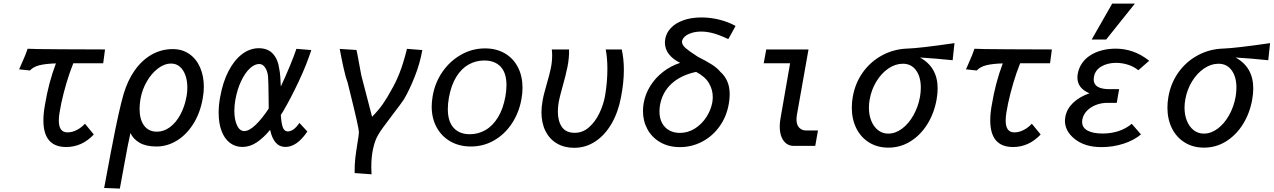

<svg xmlns="http://www.w3.org/2000/svg" viewBox="-20 -832 7264 1095"><path d="M104 -470.5Q128.5 -525 137.5 -554Q159.5 -552 326 -551Q492.5 -550 579 -550L568.5 -471H398Q376 -416.5 358.5 -356.8Q341 -297 329.5 -243.5Q322.5 -209 319 -186.5Q315.5 -164 315.5 -144Q315.5 -77 365 -77Q392 -77 418.8 -91Q445.5 -105 464.5 -126.5L515 -65Q447.5 6.5 357.5 6.5Q227.5 6.5 227.5 -145.5Q227.5 -186.5 236.5 -234.5Q257 -360 299 -470.5Q239 -468.5 204.5 -459.8Q170 -451 150.5 -430L89 -436.5Z M574 240 612 37 619 1.5Q658 -203.5 685 -296Q708 -373.5 748.5 -431Q789 -488.5 844.5 -520.2Q900 -552 965.5 -552Q1019.5 -552 1059.8 -524Q1100 -496 1121.2 -447.2Q1142.5 -398.5 1142.5 -337Q1142.5 -305.5 1136.5 -272.5Q1122 -188.5 1082.8 -126Q1043.5 -63.5 988.5 -30Q933.5 3.5 872.5 3.5Q812.5 3.5 776 -17.8Q739.5 -39 724 -73.5Q717 -44.5 708.5 -0.2Q700 44 691 94Q679.5 158.5 663.5 243.5ZM1044 -283Q1048.5 -308.5 1048.5 -332.5Q1048.5 -371 1037.5 -402.2Q1026.5 -433.5 1005.8 -451.5Q985 -469.5 956 -469.5Q917.5 -469.5 880.8 -441.5Q844 -413.5 817.5 -367.5Q791 -321.5 781.5 -269.5Q776 -237.5 776 -211.5Q776 -150.5 801.8 -115.8Q827.5 -81 875 -81Q914 -81 948.8 -106.5Q983.5 -132 1008.5 -178Q1033.5 -224 1044 -283Z M1227 -188.5Q1227 -232.5 1235.5 -278Q1250.5 -363 1283 -426Q1315.5 -489 1360.2 -523Q1405 -557 1456 -557Q1508 -557 1537 -524.8Q1566 -492.5 1573 -437Q1579.5 -406.5 1581.5 -338.5Q1607 -392.5 1632.8 -454.8Q1658.5 -517 1670.5 -553.5L1755.5 -546.5Q1728.5 -463 1684.2 -368.8Q1640 -274.5 1594.5 -196.5L1581.5 -176.5Q1584.5 -128.5 1593 -105.5Q1601.5 -82.5 1621.5 -82.5Q1639 -82.5 1656.2 -96Q1673.5 -109.5 1687.5 -131L1733 -82Q1673.5 6 1608 6Q1574 6 1552.2 -19Q1530.5 -44 1520.5 -91.5Q1483 -46 1444 -20Q1405 6 1362.5 6Q1322 6 1291.2 -17.2Q1260.5 -40.5 1243.8 -84.5Q1227 -128.5 1227 -188.5ZM1316.5 -200.5Q1316.5 -149.5 1331.8 -117Q1347 -84.5 1373 -84.5Q1401 -84.5 1438.2 -120.2Q1475.5 -156 1512.5 -213Q1512 -231 1512 -269.5Q1511 -372 1508.5 -397.5Q1505.5 -426.5 1492 -446.8Q1478.5 -467 1458.5 -467Q1432 -467 1404.8 -441.8Q1377.5 -416.5 1355.2 -369.5Q1333 -322.5 1322 -261.5Q1316.5 -228.5 1316.5 -200.5Z M2018.5 -15Q2026.5 -60 2027 -79.5Q2026 -105.5 1976.5 -304.5L1962 -363.5Q1951.5 -390 1939.5 -444.2Q1927.5 -498.5 1917.5 -553L2013 -547Q2018 -527 2027.5 -472.5Q2036 -424 2040.5 -402.5L2102 -166Q2138 -202.5 2162.8 -237.8Q2187.5 -273 2211.5 -318Q2236.5 -360 2258.2 -414.5Q2280 -469 2301 -553.5L2388.5 -546.5Q2375.5 -471.5 2345.5 -395.5Q2315.5 -319.5 2284 -266Q2266 -238.5 2219.5 -178.5Q2185 -133 2164.8 -105.2Q2144.5 -77.5 2136.5 -62Q2119.5 -35 2108.5 13Q2097.5 61 2097.5 121.5Q2097.5 141 2099 162L2002.5 155Q2002 108 2006.2 71Q2010.5 34 2018.5 -15Z M2442 -224.5Q2442 -251.5 2447.5 -283.5Q2460.5 -360.5 2503.5 -422.5Q2546.5 -484.5 2610 -520.2Q2673.5 -556 2746 -556Q2810.5 -556 2859 -527.8Q2907.5 -499.5 2933.8 -448.5Q2960 -397.5 2960 -331Q2960 -300.5 2954 -267.5Q2940.5 -190.5 2900 -128.8Q2859.5 -67 2798.8 -31.8Q2738 3.5 2665.5 3.5Q2600 3.5 2549.2 -25.2Q2498.5 -54 2470.2 -105.8Q2442 -157.5 2442 -224.5ZM2862.5 -282.5Q2868.5 -318 2868.5 -346Q2868.5 -416.5 2835 -451.8Q2801.5 -487 2742 -487Q2694 -487 2653 -464.2Q2612 -441.5 2582.5 -394Q2553 -346.5 2540 -274.5Q2534 -239.5 2534 -210Q2534 -139 2567.2 -102.8Q2600.5 -66.5 2659.5 -66.5Q2707 -66.5 2748.2 -90Q2789.5 -113.5 2819.5 -162Q2849.5 -210.5 2862.5 -282.5Z M3068 -192.5Q3068 -223.5 3075 -261Q3078.5 -281 3085 -305.2Q3091.5 -329.5 3098 -352.5Q3113.5 -405 3121.2 -441.8Q3129 -478.5 3129 -516Q3129 -534.5 3127 -550H3225.5Q3226.5 -500 3216.2 -449.8Q3206 -399.5 3187 -333Q3171.5 -278 3166.5 -251Q3161.5 -220 3161.5 -196Q3161.5 -141.5 3184.5 -108Q3207.5 -74.5 3258 -74.5Q3303.5 -74.5 3339.5 -106.5Q3375.5 -138.5 3398.8 -187.2Q3422 -236 3431 -287Q3444 -363.5 3444 -438Q3444 -501 3434.5 -550H3526Q3538 -495.5 3538 -433.5Q3538 -361 3521.5 -277Q3505.5 -191.5 3467.5 -126.2Q3429.5 -61 3374.8 -25Q3320 11 3254.5 11Q3198.5 11 3156.2 -13.8Q3114 -38.5 3091 -84.5Q3068 -130.5 3068 -192.5Z M3647 -198.5Q3647 -223.5 3651 -244Q3660 -296 3689 -342.2Q3718 -388.5 3762 -422.5Q3806 -456.5 3859 -473.5Q3818.5 -493 3795.2 -522.8Q3772 -552.5 3772 -589.5Q3772 -596 3774 -610Q3780 -644.5 3806 -672.2Q3832 -700 3876.8 -716.2Q3921.5 -732.5 3981 -732.5Q4031 -732.5 4081.2 -720.2Q4131.5 -708 4175 -684Q4166 -667 4146.5 -632L4133.5 -609Q4081.5 -633.5 4045.8 -642.8Q4010 -652 3980 -652Q3949.5 -652 3925.2 -644.5Q3901 -637 3886.5 -624.2Q3872 -611.5 3869.5 -596Q3868 -577 3890.5 -557.5Q3913 -538 3959.5 -508.5Q4005.5 -485.5 4037.8 -465.2Q4070 -445 4088.5 -422Q4111.5 -402.5 4126.5 -370.8Q4141.5 -339 4141.5 -293.5Q4141.5 -267.5 4136.5 -240.5Q4124 -167 4083.5 -110.8Q4043 -54.5 3984 -23.8Q3925 7 3858 7Q3793.5 7 3745.8 -20.5Q3698 -48 3672.5 -94.8Q3647 -141.5 3647 -198.5ZM4042.5 -248.5Q4045 -265 4045 -279Q4045 -320.5 4023.2 -357.8Q4001.5 -395 3950 -422Q3863.5 -403.5 3810.5 -355.2Q3757.5 -307 3744 -232Q3741 -213.5 3741 -196Q3741 -158 3755.8 -130.5Q3770.5 -103 3797 -88.5Q3823.5 -74 3857 -74Q3903.5 -74 3943 -99Q3982.5 -124 4008.5 -164.2Q4034.5 -204.5 4042.5 -248.5Z M4427 -110Q4427 -133.5 4431 -155L4486 -471H4335.5L4350 -550H4591L4525 -177.5Q4522.5 -161.5 4522.5 -151.5Q4522.5 -119.5 4538 -103.8Q4553.5 -88 4575.5 -88H4645L4629.5 0H4505.5Q4483 0 4465 -13Q4447 -26 4437 -51Q4427 -76 4427 -110Z M4838 -218Q4838 -250.5 4843.5 -279.5Q4857 -358 4901.2 -419.8Q4945.5 -481.5 5011.8 -517Q5078 -552.5 5156 -555Q5223 -557 5423.5 -586L5413 -488.5Q5318 -498.5 5226.5 -504Q5327.5 -449 5327.5 -327.5Q5327.5 -298.5 5321.5 -264.5Q5308 -187.5 5269.5 -125Q5231 -62.5 5173.2 -26.2Q5115.5 10 5046.5 10Q4984 10 4936.5 -19.5Q4889 -49 4863.5 -100.8Q4838 -152.5 4838 -218ZM5227 -280.5Q5231.5 -307.5 5231.5 -332Q5231.5 -394 5204.2 -431.2Q5177 -468.5 5129 -468.5Q5086.5 -468.5 5046.8 -441.5Q5007 -414.5 4978.5 -368Q4950 -321.5 4940 -265.5Q4935.5 -241 4935.5 -218Q4935.5 -175.5 4949.5 -141.8Q4963.5 -108 4988.5 -89Q5013.5 -70 5046 -70Q5086.5 -70 5124.2 -98Q5162 -126 5189.2 -174.2Q5216.5 -222.5 5227 -280.5Z M5504 -470.5Q5528.5 -525 5537.5 -554Q5559.5 -552 5726 -551Q5892.5 -550 5979 -550L5968.5 -471H5798Q5776 -416.5 5758.5 -356.8Q5741 -297 5729.5 -243.5Q5722.5 -209 5719 -186.5Q5715.5 -164 5715.5 -144Q5715.5 -77 5765 -77Q5792 -77 5818.8 -91Q5845.5 -105 5864.5 -126.5L5915 -65Q5847.5 6.5 5757.5 6.5Q5627.5 6.5 5627.5 -145.5Q5627.5 -186.5 5636.5 -234.5Q5657 -360 5699 -470.5Q5639 -468.5 5604.5 -459.8Q5570 -451 5550.5 -430L5489 -436.5Z M6106.5 -41.5Q6053.5 -85.5 6053.5 -143Q6053.5 -153.5 6056 -167Q6064.5 -211.5 6100 -245.5Q6135.5 -279.5 6193 -300Q6124.5 -329 6124.5 -390Q6124.5 -400 6127 -413.5Q6133 -445.5 6151.8 -472.5Q6170.5 -499.5 6200 -517.5Q6228 -535.5 6264.8 -545Q6301.5 -554.5 6343 -554.5Q6394 -554.5 6441 -538Q6488 -522 6534 -485.5L6472 -431.5Q6446 -452.5 6412.8 -463Q6379.5 -473.5 6345 -473.5Q6295.5 -473.5 6260 -452.2Q6224.5 -431 6218.5 -391Q6217.5 -382 6217.5 -378.5Q6217.5 -323.5 6308.5 -323.5H6362.5L6349 -245.5H6295Q6262 -245.5 6231 -233.8Q6200 -222 6178.8 -200Q6157.5 -178 6152.5 -149.5Q6151.5 -140.5 6151.5 -137Q6151.5 -104 6182.5 -87.2Q6213.5 -70.5 6268.5 -70.5Q6317.5 -70.5 6359.8 -84.5Q6402 -98.5 6434.5 -126L6487 -65.5Q6448 -32 6387.8 -12.5Q6327.5 7 6262.5 7Q6213.5 7 6175 -5Q6136.5 -17 6106.5 -41.5ZM6206 -606.5 6323 -811.5H6452.5L6288.5 -606.5Z M6638 -218Q6638 -250.5 6643.5 -279.5Q6657 -358 6701.2 -419.8Q6745.5 -481.5 6811.8 -517Q6878 -552.5 6956 -555Q7023 -557 7223.5 -586L7213 -488.5Q7118 -498.5 7026.5 -504Q7127.5 -449 7127.5 -327.5Q7127.5 -298.5 7121.5 -264.5Q7108 -187.5 7069.5 -125Q7031 -62.5 6973.2 -26.2Q6915.5 10 6846.5 10Q6784 10 6736.5 -19.5Q6689 -49 6663.5 -100.8Q6638 -152.5 6638 -218ZM7027 -280.5Q7031.5 -307.5 7031.5 -332Q7031.5 -394 7004.2 -431.2Q6977 -468.5 6929 -468.5Q6886.5 -468.5 6846.8 -441.5Q6807 -414.5 6778.5 -368Q6750 -321.5 6740 -265.5Q6735.5 -241 6735.5 -218Q6735.5 -175.5 6749.5 -141.8Q6763.5 -108 6788.5 -89Q6813.5 -70 6846 -70Q6886.5 -70 6924.2 -98Q6962 -126 6989.2 -174.2Q7016.5 -222.5 7027 -280.5Z"/></svg>

Font: JuliaMono Medium
Style: Italic
Weight: 500
Italic angle: -9°
Monospace: yes
Designer: cormullion
Foundry: corm
Version: Version 0.054; ttfautohint (v1.8.4)